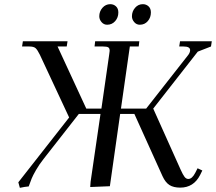

<svg xmlns="http://www.w3.org/2000/svg" viewBox="-20 -902 1046 930"><path d="M68.8 -19 314.9 -333 172.9 -637.2Q161.6 -660.2 152.6 -668.5Q143.6 -676.8 122.1 -676.8H86.9L90.8 -702.1H307.1L303.2 -676.8H258.8L397.9 -376H471.2L508.8 -637.2Q511.2 -654.3 511.2 -655.8Q511.2 -668.5 504.4 -672.6Q497.6 -676.8 479 -676.8H438L440.9 -702.1H654.8L651.9 -676.8H608.9L565.9 -376H688L892.1 -636.2Q900.9 -648.4 900.9 -659.2Q900.9 -676.8 869.1 -676.8H848.1L852.1 -702.1H1005.9L1002 -676.8L938 -651.9L722.2 -376L855 -80.1Q866.2 -55.2 874 -45.2Q881.8 -35.2 892.1 -35.2Q910.6 -35.2 925.8 -64.9L937 -86.9L960 -76.2L949.2 -54.2Q918 6.8 853 6.8Q820.8 6.8 801 -5.6Q781.2 -18.1 767.1 -48.8L630.9 -350.1H562L512.2 0L417 3.9L418.9 -22L466.8 -350.1H361.8L190.9 -131.8Q169.4 -104.5 154.3 -78.1Q139.2 -51.8 133.3 -37.1Q127.4 -22.5 119.1 1Q101.1 2.4 76.2 7.8ZM460.9 -823.2Q460.9 -846.7 476.3 -864.3Q491.7 -881.8 514.2 -881.8Q530.3 -881.8 541.7 -871.3Q553.2 -860.8 553.2 -841.8Q553.2 -816.9 537.8 -799.6Q522.5 -782.2 499 -782.2Q482.9 -782.2 471.9 -794.9Q460.9 -807.6 460.9 -823.2ZM619.1 -823.2Q619.1 -846.7 634.3 -864.3Q649.4 -881.8 671.9 -881.8Q688 -881.8 699.5 -871.3Q710.9 -860.8 710.9 -841.8Q710.9 -816.9 695.8 -799.6Q680.7 -782.2 657.2 -782.2Q641.1 -782.2 630.1 -794.9Q619.1 -807.6 619.1 -823.2Z"/></svg>

Font: Dihjauti S
Style: Bold Italic
Weight: 700
Italic angle: -9°
Designer: T. Christopher White
Version: Version 3.0.0